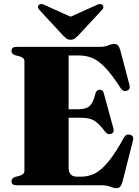

<svg xmlns="http://www.w3.org/2000/svg" viewBox="-20 -937 705 971"><path d="M38 -680Q38 -700 64 -700H483Q510 -700 526.2 -707.2Q542.5 -714.5 558 -714.5Q570.5 -714.5 577.2 -706.8Q584 -699 589 -680.5L634.5 -508Q641 -485 622.5 -478.5Q602 -471 589.5 -492.5Q545.5 -560.5 511.5 -595.8Q477.5 -631 446.5 -643.8Q415.5 -656.5 379.5 -656.5H327V-384.5H376.5Q415.5 -384.5 433.5 -401Q451.5 -417.5 462.5 -463.5Q468 -483.5 484.5 -483.5Q500.5 -483.5 505 -465L553.5 -288Q559 -266 542.5 -260.5Q525 -254 513.5 -269Q491.5 -298.5 473.5 -314.2Q455.5 -330 436 -335.8Q416.5 -341.5 388.5 -341.5H327V-88Q327 -43.5 370 -43.5H391.5Q426 -43.5 458.5 -59.2Q491 -75 526.8 -117.8Q562.5 -160.5 607 -241.5Q617 -260.5 636.5 -256Q659 -251 652.5 -226.5L600 -19.5Q595 -1.5 588.2 6.5Q581.5 14.5 568 14.5Q554 14.5 537.5 7.2Q521 0 494 0H64Q38 0 38 -20Q38 -36 56 -42L79 -48Q103.5 -55 103.5 -72.5V-627.5Q103.5 -645 79 -652L56 -658Q38 -664 38 -680ZM376 -758Q366 -748 358 -742Q350 -736 337 -736Q324.5 -736 316.5 -742Q308.5 -748 298.5 -758L179 -887Q171.5 -895 172 -901.8Q172.5 -908.5 177 -912.5Q187.5 -921.5 207 -911L337 -852.5L467 -911Q486.5 -921.5 498 -912.5Q502 -908.5 502.8 -901.5Q503.5 -894.5 496 -887Z"/></svg>

Font: Fraunces 72pt S000 Black
Style: Regular
Weight: 900
Version: Version 1.000; ttfautohint (v1.8.3)